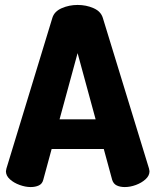

<svg xmlns="http://www.w3.org/2000/svg" viewBox="-20 -757 629 777"><path d="M104 0Q83 0 59.5 -8.5Q36 -17 20 -31.5Q4 -46 4 -64Q4 -67 6 -75L192 -685Q200 -711 230 -724Q260 -737 294 -737Q329 -737 358.5 -724Q388 -711 396 -685L583 -75Q585 -67 585 -64Q585 -46 569 -31.5Q553 -17 530 -8.5Q507 0 485 0Q466 0 452.5 -6.5Q439 -13 434 -29L400 -154H189L155 -29Q151 -13 137 -6.5Q123 0 104 0ZM221 -274H367L294 -542Z"/></svg>

Font: Dosis ExtraLight ExtraBold
Style: Regular
Weight: 800
Version: Version 3.001; ttfautohint (v1.8.2)